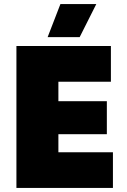

<svg xmlns="http://www.w3.org/2000/svg" viewBox="-20 -927 628 947"><path d="M455 -907H278L215 -744H373ZM61 0H537V-176H268V-265H507V-428H268V-524H527V-700H61Z"/></svg>

Font: Fixel Display Black
Style: Regular
Weight: 900
Designer: AlfaBravo + MacPaw
Foundry: Kyrylo Tkachov, Marchela Mozhyna, Serhii Makarenko, Maria Weinstein, Zakhar Kryvoshyya
Version: Version 1.211